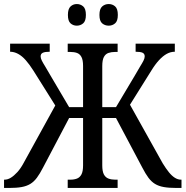

<svg xmlns="http://www.w3.org/2000/svg" viewBox="-26 -930 918 950"><path d="M512 -803Q493 -803 479.5 -814.5Q466 -826 466 -856Q466 -886 479.5 -898Q493 -910 512 -910Q530 -910 543.5 -898.5Q557 -887 557 -856Q557 -826 543.5 -814.5Q530 -803 512 -803ZM354 -803Q336 -803 323 -814.5Q310 -826 310 -856Q310 -886 323 -898Q336 -910 354 -910Q372 -910 385.5 -898.5Q399 -887 399 -856Q399 -826 385.5 -814.5Q372 -803 354 -803ZM-6 0V-41H-4Q12 -41 27.5 -50.5Q43 -60 59.5 -78Q76 -96 90 -122L264 -438L262 -385L139 -581Q120 -611 101.5 -632Q83 -653 63.5 -663.5Q44 -674 24 -674V-714H220V-674Q197 -674 186 -669Q175 -664 175 -651Q175 -642 181 -630Q187 -618 198 -600.5Q209 -583 224 -556L316 -400H385V-604Q385 -633 377 -648Q369 -663 355 -668Q341 -673 322 -673H309V-714H556V-673H543Q525 -673 510.5 -668Q496 -663 488 -648Q480 -633 480 -603V-400H548L641 -556Q656 -583 667 -600.5Q678 -618 684 -630Q690 -642 690 -651Q690 -664 679.5 -669Q669 -674 645 -674V-714H839V-674Q818 -674 799 -663.5Q780 -653 761 -632.5Q742 -612 723 -581L601 -386L602 -439L779 -122Q795 -96 809.5 -78Q824 -60 839 -50.5Q854 -41 870 -41H872V0H847Q810 0 784.5 -4.5Q759 -9 741 -20Q723 -31 708.5 -50.5Q694 -70 678 -101L548 -346H480V-112Q480 -82 488 -67Q496 -52 510.5 -46.5Q525 -41 543 -41H556V0H309V-41H322Q341 -41 355 -46.5Q369 -52 377 -67Q385 -82 385 -112V-346H316L187 -101Q171 -70 156.5 -50.5Q142 -31 124 -20Q106 -9 81 -4.5Q56 0 19 0Z"/></svg>

Font: Noto Serif Condensed
Style: Regular
Weight: 400
Width: 3
Designer: Monotype Design Team
Foundry: Monotype Imaging Inc.
Version: Version 2.015